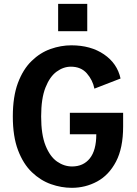

<svg xmlns="http://www.w3.org/2000/svg" viewBox="-20 -934 690 966"><path d="M272.5 -914.5H419V-777H272.5ZM341 11Q288.5 11 236.2 -7.5Q184 -26 140.5 -67.5Q97 -109 70.8 -178Q44.5 -247 44.5 -348Q44.5 -448 70.2 -516.8Q96 -585.5 139 -627.2Q182 -669 234.2 -687.5Q286.5 -706 339 -706Q436.5 -706 503.2 -660.5Q570 -615 586.5 -539L455 -488Q446.5 -531 417 -564.8Q387.5 -598.5 336.5 -598.5Q299 -598.5 264.8 -573.5Q230.5 -548.5 208.8 -493.5Q187 -438.5 187 -348Q187 -257 209.2 -201.5Q231.5 -146 267 -121.2Q302.5 -96.5 342.5 -96.5Q399.5 -96.5 432 -137.2Q464.5 -178 464.5 -258.5H331.5V-366.5H599.5V-297.5Q599.5 -189.5 563.8 -121.2Q528 -53 469 -21Q410 11 341 11Z"/></svg>

Font: Trispace SemiBold
Style: Regular
Weight: 600
Designer: Tyler Finck
Foundry: Etcetera Type Company
Version: Version 1.210; ttfautohint (v1.8.3)